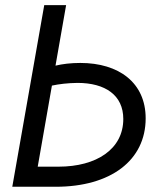

<svg xmlns="http://www.w3.org/2000/svg" viewBox="-20 -713 626 733"><path d="M192.9 0C402.3 0 536.1 -100.6 536.1 -261.2C536.1 -397 434.1 -472.7 286.6 -472.7C250.5 -472.7 218.8 -468.8 191.9 -462.4L232.4 -693.4H148.9L26.9 0ZM124 -76.7 178.2 -386.2C205.6 -392.1 238.3 -396 275.9 -396.5C381.8 -396.5 450.7 -349.6 450.7 -258.8C450.7 -144 349.1 -76.7 203.1 -76.7Z"/></svg>

Font: Cascadia Mono SemiLight
Style: Italic
Weight: 350
Italic angle: -10°
Monospace: yes
Designer: Aaron Bell
Foundry: Saja Typeworks
Version: Version 2404.023